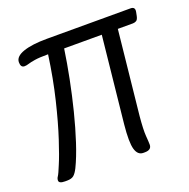

<svg xmlns="http://www.w3.org/2000/svg" viewBox="-100 -620 709 719"><g transform="rotate(-20 254.5 -260.5)"><path d="M41 2Q17 2 17 -10Q17 -18 22 -25Q27 -32 40 -64Q53 -94 72.5 -153.5Q92 -213 111.5 -293.5Q131 -374 144 -467Q109 -467 90.5 -464Q72 -461 63 -458Q54 -455 46 -455Q31 -455 31 -476Q31 -499 65.5 -511Q100 -523 160 -523H493Q512 -523 508 -503L505 -488Q502 -474 495.5 -470.5Q489 -467 482 -467H422L387 -133Q382 -79 384 -54Q386 -29 386 -19Q386 2 359 2H353Q331 2 323 -25.5Q315 -53 322 -123L358 -467H208Q200 -412 188 -351.5Q176 -291 161 -231.5Q146 -172 129 -120Q112 -68 94 -31Q85 -13 76 -5.5Q67 2 49 2Z"/></g></svg>

Font: Asap Condensed Condensed Light
Style: Italic
Weight: 300
Width: 3
Italic angle: -6°
Designer: Pablo Cosgaya
Foundry: Omnibus-Type
Version: Version 3.001; ttfautohint (v1.8.4.7-5d5b)